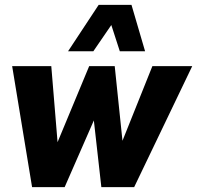

<svg xmlns="http://www.w3.org/2000/svg" viewBox="-20 -770 811 790"><path d="M112 0 30 -498H191L218 -171H211L347 -498H452L486 -171H476L607 -498H771L532 0H397L359 -338H394L246 0ZM260 -559 386 -750H521L577 -559H473L438 -667L364 -559Z"/></svg>

Font: Nunito Sans 10pt Condensed Black
Style: Italic
Weight: 900
Width: 3
Italic angle: -9°
Designer: Vernon Adams
Foundry: Vernon Adams
Version: Version 3.101;gftools[0.9.27]